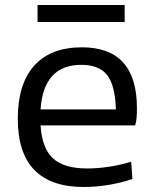

<svg xmlns="http://www.w3.org/2000/svg" viewBox="-20 -738 617 767"><path d="M315 9Q51 9 51 -264Q51 -402 116.5 -475.5Q182 -549 307 -549Q527 -549 527 -306Q527 -284 525.5 -266.5Q524 -249 520 -237H142Q148 -145 192 -105Q236 -65 328 -65Q370 -65 416 -72Q462 -79 504 -92L509 -23Q466 -8 414.5 0.5Q363 9 315 9ZM305 -479Q154 -479 142 -301H443Q440 -397 408 -438Q376 -479 305 -479ZM130 -718H478V-650H130Z"/></svg>

Font: Encode Sans Wide
Style: Regular
Weight: 400
Designer: Pablo Impallari, Andres Torresi
Foundry: Pablo Impallari, Andres Torresi
Version: Version 1.000; ttfautohint (v1.00) -l 8 -r 50 -G 200 -x 14 -